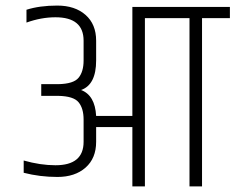

<svg xmlns="http://www.w3.org/2000/svg" viewBox="-20 -669 845 689"><path d="M805 -644V-604H705V0H660V-604H500V0H455V-213H325V-160Q325 -101 287 -67.5Q249 -34 186 -34Q123 -34 65 -49V-93Q125 -76 179 -76Q280 -76 280 -160V-240Q280 -280 262 -302Q244 -324 189 -325H128V-367H189Q244 -368 262 -390Q280 -412 280 -452V-523Q280 -607 179 -607Q128 -607 75 -588V-634Q122 -649 185.5 -649Q249 -649 287 -615.5Q325 -582 325 -523V-452Q325 -365 271 -346Q321 -327 325 -253H455V-644Z"/></svg>

Font: Khand Light
Style: Regular
Weight: 300
Designer: Devanagari: Sanchit Sawaria, Jyotish Sonowal; Latin: Satya Rajpurohit
Foundry: Indian Type Foundry
Version: Version 1.101;PS 1.0;hotconv 1.0.78;makeotf.lib2.5.61930; tt